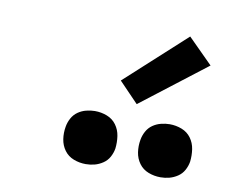

<svg xmlns="http://www.w3.org/2000/svg" viewBox="-52 -1052 605 506"><g transform="rotate(10 250.0 -798.5)"><path d="M406 -609Q389 -609 373.5 -615Q358 -621 348.5 -634Q339 -647 336.5 -663.5Q334 -680 337 -697Q339 -709 345 -720Q351 -731 361 -738Q371 -745 383 -748Q395 -751 406 -751Q423 -751 438.5 -745Q454 -739 463.5 -726Q473 -713 475.5 -696.5Q478 -680 476 -663Q474 -651 468 -640Q462 -629 451.5 -622Q441 -615 429.5 -612Q418 -609 406 -609ZM206 -609Q189 -609 173.5 -615Q158 -621 148.5 -634Q139 -647 136.5 -663.5Q134 -680 137 -697Q139 -709 145 -720Q151 -731 161 -738Q171 -745 183 -748Q195 -751 206 -751Q223 -751 238.5 -745Q254 -739 263.5 -726Q273 -713 275.5 -696.5Q278 -680 276 -663Q274 -651 268 -640Q262 -629 251.5 -622Q241 -615 229.5 -612Q218 -609 206 -609ZM311 -788 259 -842 419 -988 485 -922Z"/></g></svg>

Font: Iosevka Curly Slab XBdObl
Style: Regular
Weight: 800
Italic angle: -9°
Monospace: yes
Designer: Belleve Invis
Foundry: Belleve Invis
Version: Version 11.1.0; ttfautohint (v1.8.3)